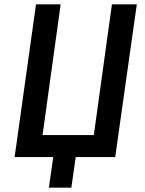

<svg xmlns="http://www.w3.org/2000/svg" viewBox="-20 -720 666 880"><path d="M204 140 224 0H47L145 -700H258L175 -101H410L493 -700H607L508 0H327L307 140Z"/></svg>

Font: Finlandica Medium
Style: Italic
Weight: 500
Italic angle: -8°
Designer: Niklas Ekholm, Juho Hiilivirta, Jaakko Suomalainen
Foundry: Helsinki Type Studio
Version: Version 1.063